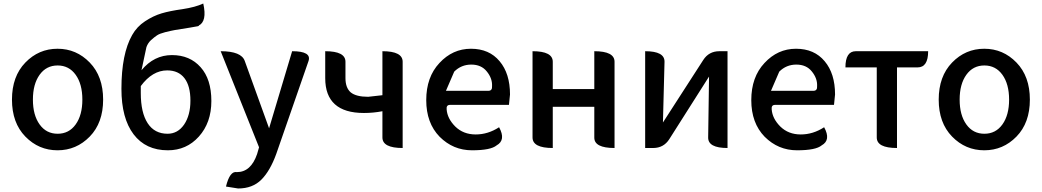

<svg xmlns="http://www.w3.org/2000/svg" viewBox="-20 -841 5920 1091"><path d="M490 -65Q414 13 307 13Q200 13 124 -65Q48 -143 48 -275Q48 -407 124 -485.5Q200 -564 307 -564Q414 -564 490 -485.5Q566 -407 566 -275Q566 -143 490 -65ZM167 -275Q167 -187 205 -134Q243 -81 307.5 -81Q372 -81 410 -134Q448 -187 448 -275Q448 -363 410 -416Q372 -469 307.5 -469Q243 -469 205 -416Q167 -363 167 -275Z M780 -312Q780 -201 819 -141Q858 -81 932 -81Q990 -81 1026 -133Q1062 -186 1062 -269Q1062 -353 1028 -397Q994 -441 930 -441Q846 -441 780 -352ZM934 13Q808 13 739 -78Q670 -169 670 -336Q670 -535 731 -642Q758 -690 804 -720Q851 -751 898 -765Q945 -779 1017 -789Q1090 -800 1135 -821Q1158 -719 1108 -695Q1123 -694 1059 -684Q995 -674 972 -670Q950 -666 918 -658Q887 -650 872 -640Q857 -630 838 -613Q820 -596 812 -573L784 -442Q855 -528 957 -528Q1059 -528 1120 -459Q1181 -391 1181 -267Q1181 -144 1110 -65Q1040 13 934 13Z M1333 230 1264 219Q1286 129 1326 137Q1406 137 1441 34L1452 -4L1234 -550Q1352 -550 1371 -494L1509 -112L1640 -550Q1752 -550 1733 -494L1550 33Q1515 130 1465 180Q1415 230 1333 230Z M2268 0Q2153 0 2153 -60V-209Q2102 -199 2048 -199Q1828 -199 1828 -397V-550Q1943 -550 1943 -490V-397Q1943 -342 1973 -316Q2004 -291 2072 -291L2153 -300V-550Q2268 -550 2268 -490V0Z M2816 -118Q2856 -45 2802 -15Q2769 13 2662 13Q2555 13 2478 -64Q2402 -142 2402 -272Q2402 -403 2477 -483Q2552 -564 2656 -564Q2760 -564 2819 -493Q2878 -423 2878 -304L2872 -245H2537Q2515 -245 2518 -219Q2522 -167 2567 -122Q2613 -77 2683 -77Q2753 -77 2816 -118ZM2514 -325H2755Q2778 -325 2776 -352Q2778 -396 2746 -435Q2715 -474 2658 -474Q2601 -474 2561 -434Z M3121 0Q3006 0 3006 -60V-550Q3121 -550 3121 -490V-335H3357V-550Q3472 -550 3472 -490V0Q3357 0 3357 -59V-234H3121V0Z M3646 0V-550Q3757 -550 3756 -490L3747 -145L3976 -500Q4008 -550 4068 -550H4114V0Q4003 0 4004 -60L4009 -406L3783 -50Q3751 0 3691 0Z M4663 -118Q4703 -45 4649 -15Q4616 13 4509 13Q4402 13 4325 -64Q4249 -142 4249 -272Q4249 -403 4324 -483Q4399 -564 4503 -564Q4607 -564 4666 -493Q4725 -423 4725 -304L4719 -245H4384Q4362 -245 4365 -219Q4369 -167 4414 -122Q4460 -77 4530 -77Q4600 -77 4663 -118ZM4361 -325H4602Q4625 -325 4623 -352Q4625 -396 4593 -435Q4562 -474 4505 -474Q4448 -474 4408 -434Z M5077 0Q4962 0 4962 -60V-458H4784Q4784 -550 4843 -550H5254Q5254 -458 5194 -458H5077V0Z M5756 -65Q5680 13 5573 13Q5466 13 5390 -65Q5314 -143 5314 -275Q5314 -407 5390 -485.5Q5466 -564 5573 -564Q5680 -564 5756 -485.5Q5832 -407 5832 -275Q5832 -143 5756 -65ZM5433 -275Q5433 -187 5471 -134Q5509 -81 5573.5 -81Q5638 -81 5676 -134Q5714 -187 5714 -275Q5714 -363 5676 -416Q5638 -469 5573.5 -469Q5509 -469 5471 -416Q5433 -363 5433 -275Z"/></svg>

Font: Swei Half Moon CJK TC
Style: Medium
Weight: 500
Version: Version 2.125